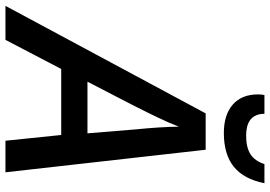

<svg xmlns="http://www.w3.org/2000/svg" viewBox="-216 -806 965 686"><g transform="rotate(90 266.0 -462.5)"><path d="M327.6 -715.3H457.5L538.1 0H425.3L404.8 -199.2H168.9L64.9 0H-56.6ZM398.9 -293 384.8 -464.8Q376 -552.7 375 -619.6Q361.3 -583.5 344.2 -548.3Q314 -483.4 214.4 -293ZM259.8 -901.9Q259.8 -918 262.2 -925.3H329.1Q329.1 -918 329.6 -915Q336.4 -859.9 407.2 -859.9Q448.7 -859.9 473.1 -875.2Q497.6 -890.6 508.8 -925.3H577.1Q562.5 -851.6 518.3 -815.9Q474.1 -780.3 397.9 -780.3Q332.5 -780.3 296.1 -812.3Q259.8 -844.2 259.8 -901.9Z"/></g></svg>

Font: Viking Open Sans Light
Style: Bold Italic
Weight: 600
Italic angle: -12°
Foundry: Ascender Corporation
Version: Version 2.000